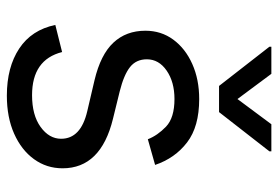

<svg xmlns="http://www.w3.org/2000/svg" viewBox="-146 -658 816 563"><g transform="rotate(90 261.5 -376.0)"><path d="M463.1 -423.3 387.8 -402Q376.8 -430.4 350.9 -455.3Q324.9 -480.1 269.9 -480.1Q219.8 -480.1 186.6 -457.2Q153.4 -434.3 153.4 -399.1Q153.4 -367.9 176.1 -349.8Q198.9 -331.7 247.2 -319.6L328.1 -299.7Q473 -264.2 473 -152Q473 -105.1 446.2 -68.2Q419.4 -31.2 371.4 -9.9Q323.5 11.4 259.9 11.4Q176.5 11.4 121.8 -24.9Q67.1 -61.1 52.6 -130.7L132.1 -150.6Q154.5 -62.5 258.5 -62.5Q317.1 -62.5 351.7 -87.5Q386.4 -112.6 386.4 -147.7Q386.4 -205.6 305.4 -224.4L214.5 -245.7Q139.6 -263.5 104.6 -301Q69.6 -338.4 69.6 -394.9Q69.6 -441.1 95.7 -476.6Q121.8 -512.1 167.1 -532.3Q212.4 -552.6 269.9 -552.6Q350.9 -552.6 397.2 -517Q443.5 -481.5 463.1 -423.3ZM196 -764.2 269.9 -664.8 343.8 -764.2H423.3V-758.5L308.2 -610.8H231.5L116.5 -758.5V-764.2Z"/></g></svg>

Font: Inter Alia
Style: Regular
Weight: 400
Designer: Rasmus Andersson (Latin, Greek, Cyrillic etc.) and Evan from Shavian.info (Shavian, old style figures)
Foundry: Shavian.info
Version: Version 0.001;git-37ab20767